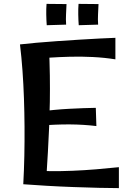

<svg xmlns="http://www.w3.org/2000/svg" viewBox="-20 -965 673 990"><path d="M100 -15Q104 -88 105.5 -162Q107 -236 106.5 -310.5Q106 -385 103.5 -457.5Q101 -530 96 -600Q91 -670 83 -736L232 -733Q236 -648 237 -576.5Q238 -505 237 -440.5Q236 -376 233.5 -312.5Q231 -249 227 -181Q223 -113 218 -33ZM593 5Q552 5 490.5 3.5Q429 2 359 -0.5Q289 -3 221 -7Q153 -11 100 -15L146 -88Q187 -83 241 -82.5Q295 -82 355 -84.5Q415 -87 475.5 -92Q536 -97 593 -103ZM477 -315Q411 -323 340.5 -323.5Q270 -324 180 -317V-389Q260 -400 336.5 -404Q413 -408 474 -409ZM575 -659Q519 -668 458.5 -671Q398 -674 342 -672.5Q286 -671 240 -668Q194 -665 168 -663L83 -736Q117 -740 167.5 -744.5Q218 -749 275.5 -753Q333 -757 390 -760.5Q447 -764 495.5 -766.5Q544 -769 575 -770ZM221 -835Q219 -860 218.5 -890.5Q218 -921 220 -945L323 -944Q322 -916 320.5 -891Q319 -866 321 -838ZM386 -835Q384 -860 383.5 -890.5Q383 -921 385 -945L488 -944Q487 -916 485.5 -891Q484 -866 486 -838Z"/></svg>

Font: Marhey Light
Style: Regular
Weight: 400
Version: Version 1.000